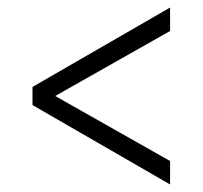

<svg xmlns="http://www.w3.org/2000/svg" viewBox="-20 -508 536 508"><path d="M66 -230V-278L430 -488V-426L126 -254L430 -82V-20Z"/></svg>

Font: Ek Mukta Light
Style: Regular
Weight: 300
Designer: Girish Dalvi and Yashodeep Gholap
Foundry: Ek Type
Version: Version 2.538;PS 1.002;hotconv 16.6.51;makeotf.lib2.5.65220;